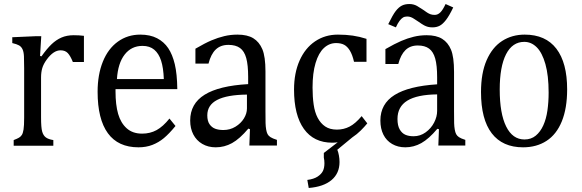

<svg xmlns="http://www.w3.org/2000/svg" viewBox="-20 -724 2890 954"><path d="M179 -446 186 -444Q213 -482 236 -504Q259 -526 285.5 -537.5Q312 -549 346 -549Q374 -549 397 -546V-416H342Q330 -446 317 -460Q304 -474 281 -474Q263 -474 246 -462.5Q229 -451 212.5 -428.5Q196 -406 190 -385.5Q184 -365 184 -339V-141Q184 -90 189.5 -70.5Q195 -51 207.5 -41.5Q220 -32 245 -28V0H48V-28Q66 -35 74.5 -40Q83 -45 88.5 -53.5Q94 -62 97 -80.5Q100 -99 100 -140V-385Q100 -422 99 -444Q98 -466 92 -479Q86 -492 74.5 -498.5Q63 -505 41 -510V-539L155 -544H185Z M852 -98Q820 -59 794 -37.5Q768 -16 737 -4Q706 8 668 8Q567 8 516 -62Q465 -132 465 -268Q465 -353 491 -417.5Q517 -482 565.5 -517Q614 -552 677 -552Q726 -552 760.5 -534Q795 -516 816 -484.5Q837 -453 848.5 -405Q860 -357 861 -281H554V-270Q554 -203 567 -158Q580 -113 609.5 -86.5Q639 -60 686 -60Q726 -60 758 -77.5Q790 -95 822 -135ZM794 -331Q792 -387 780.5 -422.5Q769 -458 746.5 -477Q724 -496 688 -496Q633 -496 599.5 -453Q566 -410 561 -331Z M1222 -82 1214 -85Q1171 -34 1133 -13Q1095 8 1052 8Q1014 8 985 -9Q956 -26 940.5 -56Q925 -86 925 -125Q925 -209 997 -253.5Q1069 -298 1213 -306V-342Q1213 -401 1203.5 -435.5Q1194 -470 1172.5 -485.5Q1151 -501 1115 -501Q1076 -501 1052 -478Q1028 -455 1016 -408H951V-482Q999 -510 1031 -523.5Q1063 -537 1094.5 -544.5Q1126 -552 1160 -552Q1209 -552 1238.5 -534Q1268 -516 1283.5 -479.5Q1299 -443 1299 -369V-172Q1299 -130 1299.5 -112.5Q1300 -95 1302.5 -80.5Q1305 -66 1309.5 -57.5Q1314 -49 1324 -42.5Q1334 -36 1356 -29V-1H1219ZM1207 -254Q1108 -253 1059 -227.5Q1010 -202 1010 -151Q1010 -123 1021 -107Q1032 -91 1049 -84.5Q1066 -78 1090 -78Q1123 -78 1150 -94.5Q1177 -111 1192 -135.5Q1207 -160 1207 -185Z M1801 -531V-417H1739Q1731 -452 1718.5 -472.5Q1706 -493 1690 -501.5Q1674 -510 1650 -510Q1616 -510 1589.5 -485.5Q1563 -461 1548 -411Q1533 -361 1533 -289Q1533 -243 1538.5 -204.5Q1544 -166 1558.5 -138.5Q1573 -111 1596 -95.5Q1619 -80 1654 -80Q1688 -80 1717 -95Q1746 -110 1777 -147L1805 -111Q1791 -94 1772.5 -75.5Q1754 -57 1730 -41L1656 20Q1661 32 1664 48.5Q1667 65 1667 81Q1667 137 1627.5 170.5Q1588 204 1514 210L1507 170Q1539 166 1558 153.5Q1577 141 1584.5 125.5Q1592 110 1592 87Q1592 72 1589 59V36L1658 -17Q1645 -15 1631 -15Q1539 -15 1490 -83.5Q1441 -152 1441 -279Q1441 -361 1468.5 -423Q1496 -485 1545.5 -518.5Q1595 -552 1659 -552Q1699 -552 1733 -547Q1767 -542 1801 -531Z M2161 -82 2153 -84Q2111 -34 2073.5 -13Q2036 8 1994 8Q1957 8 1928.5 -8.5Q1900 -25 1885 -55Q1870 -85 1870 -125Q1870 -208 1940.5 -252Q2011 -296 2152 -305V-340Q2152 -399 2142.5 -433Q2133 -467 2112 -482.5Q2091 -498 2056 -498Q2018 -498 1994.5 -475Q1971 -452 1959 -406H1895V-480Q1942 -507 1973.5 -520.5Q2005 -534 2036 -541.5Q2067 -549 2100 -549Q2148 -549 2177 -531Q2206 -513 2221 -477Q2236 -441 2236 -367V-171Q2236 -129 2236.5 -112Q2237 -95 2239.5 -80.5Q2242 -66 2246.5 -57.5Q2251 -49 2260.5 -42.5Q2270 -36 2292 -29V-1H2158ZM2152 -255Q2053 -254 2004 -224Q1955 -194 1955 -133Q1955 -100 1966 -81Q1977 -62 1994 -54.5Q2011 -47 2035 -47Q2068 -47 2095 -66.5Q2122 -86 2137 -115Q2152 -144 2152 -173ZM2194 -704 2232 -687Q2213 -647 2196.5 -625.5Q2180 -604 2164.5 -596Q2149 -588 2129 -588Q2116 -588 2106.5 -590.5Q2097 -593 2087.5 -598Q2078 -603 2058 -617Q2044 -626 2036.5 -631Q2029 -636 2021 -639Q2013 -642 2003 -642Q1991 -642 1982.5 -637Q1974 -632 1965 -620Q1956 -608 1947 -588L1909 -604Q1932 -651 1946.5 -669.5Q1961 -688 1976.5 -696Q1992 -704 2014 -704Q2025 -704 2034.5 -701.5Q2044 -699 2052 -694.5Q2060 -690 2080 -677Q2094 -667 2102.5 -661.5Q2111 -656 2119.5 -653Q2128 -650 2140 -650Q2155 -650 2167.5 -662Q2180 -674 2194 -704Z M2579 8Q2477 8 2423.5 -61.5Q2370 -131 2370 -267Q2370 -361 2398 -425Q2426 -489 2475 -520.5Q2524 -552 2587 -552Q2691 -552 2744.5 -482Q2798 -412 2798 -280Q2798 -186 2771.5 -121Q2745 -56 2695.5 -24Q2646 8 2579 8ZM2463 -279Q2463 -160 2495 -95.5Q2527 -31 2586 -31Q2619 -31 2642 -50Q2665 -69 2679.5 -101Q2694 -133 2700 -175Q2706 -217 2706 -264Q2706 -349 2690 -405.5Q2674 -462 2647 -489Q2620 -516 2585 -516Q2526 -516 2494.5 -454.5Q2463 -393 2463 -279Z"/></svg>

Font: Myanglish
Style: Regular
Weight: 400
Designer: KyawKyaw ( MaYenGone)
Foundry: TattooFont3D
Version: Version 1.003 December 13, 2014